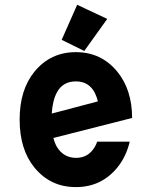

<svg xmlns="http://www.w3.org/2000/svg" viewBox="-20 -762 626 792"><path d="M298.3 -742.2 422.4 -684.1 327.6 -551.8 234.4 -597.7ZM515.1 -177.7Q500.5 -115.7 463.9 -70.8Q397.9 9.8 293 9.8Q188 9.8 122.1 -70.8Q61 -145.5 61 -268.6Q61 -391.6 122.1 -466.3Q188 -546.9 293 -546.9Q397.9 -546.9 463.9 -466.3Q524.9 -391.6 524.9 -275.4L200.2 -192.9Q206.1 -170.4 215.3 -155.3Q242.7 -110.8 294.4 -110.8Q343.8 -110.8 370.6 -155.3Q376.5 -165 380.9 -177.7ZM193.4 -293.5 383.8 -343.8Q378.9 -363.8 370.6 -379.9Q346.2 -426.3 293 -426.3Q239.7 -426.3 215.3 -381.8Q196.8 -348.1 193.4 -293.5Z"/></svg>

Font: Consola Mono
Style: Bold
Weight: 700
Monospace: yes
Designer: Wojciech Kalinowski "wmk69" (wmk69@o2.pl)
Foundry: Wojciech Kalinowski "wmk69" (wmk69@o2.pl)
Version: Version 2.1.0